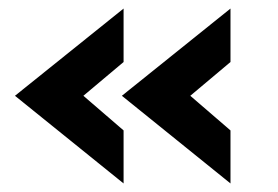

<svg xmlns="http://www.w3.org/2000/svg" viewBox="-20 -468 649 449"><path d="M15 -244 269 -39V-163C269 -163 175 -244 175 -244L269 -323V-448ZM265 -244 519 -39V-163C519 -163 425 -244 425 -244L519 -323V-448Z"/></svg>

Font: Hejaz SemiBold
Style: Regular
Weight: 600
Designer: Bandar Raffah (Arabic) and Santiago Orozco (Latin)
Foundry: Caramella and Typemade
Version: Version 1.010;hotconv 1.0.109;makeotfexe 2.5.65596